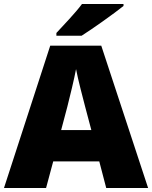

<svg xmlns="http://www.w3.org/2000/svg" viewBox="-20 -998 766 967"><path d="M602 -968V-978H393C360 -933 298 -869 264 -832V-818H391C445 -852 555 -930 602 -968ZM515 -51H726L490 -768H233L0 -51H212L248 -185H480ZM409 -460 440 -343H288L319 -460C331 -507 354 -601 363 -650C372 -601 399 -498 409 -460Z"/></svg>

Font: Noto Sans Tamil UI Black
Style: Regular
Weight: 900
Designer: Jelle Bosma - Monotype Design Team
Foundry: Monotype Imaging Inc.
Version: Version 2.004